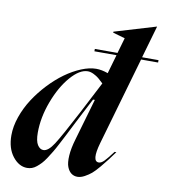

<svg xmlns="http://www.w3.org/2000/svg" viewBox="-86 -846 821 932"><g transform="rotate(10 324.0 -380.5)"><path d="M334 -613.8H445.8L467.8 -689.9L408.2 -707V-711.9L611.8 -772.9H612.8L566.9 -613.8H647.9V-602.1H564L439 -168Q412.1 -74.2 448.2 -74.2Q460.4 -74.2 474.4 -88.4Q488.3 -102.5 515.1 -138.2H523.9Q502 -108.4 492.2 -95.5Q482.4 -82.5 461.2 -57.1Q439.9 -31.7 426 -20Q412.1 -8.3 393.3 2Q374.5 12.2 357.9 12.2Q340.8 12.2 327.9 2.7Q314.9 -6.8 307.1 -26.6Q299.3 -46.4 301.5 -82.5Q303.7 -118.7 317.9 -166L377 -370.1H368.2L328.1 -293Q314.9 -268.1 297.6 -233.6Q280.3 -199.2 269.8 -178.7Q259.3 -158.2 245.1 -131.1Q231 -104 221.4 -88.1Q211.9 -72.3 199.7 -53.7Q187.5 -35.2 177.7 -24.9Q168 -14.6 156.5 -5.1Q145 4.4 133.5 8.3Q122.1 12.2 109.9 12.2Q69.8 12.2 38.8 -27.3Q7.8 -66.9 7.8 -130.9Q7.8 -174.8 24.4 -222.4Q41 -270 68.4 -312.3Q95.7 -354.5 131.8 -393.1Q168 -431.6 206.5 -459.5Q245.1 -487.3 284.9 -503.7Q324.7 -520 357.9 -520Q384.8 -520 416 -508.8L442.9 -602.1H334ZM131.8 -166Q131.8 -124.5 143.8 -105.7Q155.8 -86.9 172.9 -86.9Q196.8 -86.9 224.1 -129.4Q251.5 -171.9 317.9 -298.8L398.9 -455.1Q384.3 -469.2 374.3 -477.5Q364.3 -485.8 348.9 -493.4Q333.5 -501 319.8 -501Q279.8 -501 235.6 -450.2Q191.4 -399.4 161.6 -320.1Q131.8 -240.7 131.8 -166Z"/></g></svg>

Font: Nyght Serif Medium Italic
Style: Regular
Weight: 500
Italic angle: -16°
Designer: Maksym Kobuzan
Version: Version 0.410;Glyphs 3.1.2 (3151)